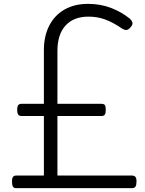

<svg xmlns="http://www.w3.org/2000/svg" viewBox="-20 -973 752 993"><path d="M63 0Q51 0 46.5 -8.5Q42 -17 42 -35Q42 -52 47.5 -58.5Q53 -65 63 -65H207V-373H91Q80 -373 74.5 -380Q69 -387 69 -405Q69 -423 74.5 -429.5Q80 -436 91 -436H207V-714Q207 -786 234.5 -840Q262 -894 313.5 -923.5Q365 -953 435 -953Q500 -953 554.5 -932Q609 -911 652 -876Q661 -868 664.5 -857Q668 -846 656 -833Q645 -819 634.5 -818Q624 -817 610 -826Q565 -857 524.5 -872Q484 -887 438 -887Q361 -887 319 -841Q277 -795 277 -709V-436H505Q517 -436 522 -430Q527 -424 527 -405Q527 -387 522 -380Q517 -373 505 -373H277V-65H663Q674 -65 680 -58.5Q686 -52 686 -35Q686 -17 681 -8.5Q676 0 663 0Z"/></svg>

Font: Playwrite US Modern Light
Style: Regular
Weight: 300
Designer: Veronika Burian, José Scaglione
Foundry: TypeTogether
Version: Version 1.003